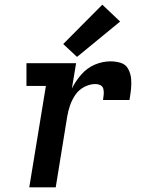

<svg xmlns="http://www.w3.org/2000/svg" viewBox="-20 -800 616 820"><path d="M105 0H218L267 -302Q271 -326 279 -349.5Q287 -373 301.5 -394.5Q316 -416 339.5 -428.5Q363 -441 387 -441Q399 -441 409 -436Q419 -431 421.5 -420Q424 -409 423 -397Q422 -385 420 -373H533Q537 -396 539.5 -419Q542 -442 540 -464Q538 -486 527.5 -505.5Q517 -525 496 -531.5Q475 -538 452 -538Q418 -538 385 -524Q352 -510 327.5 -482Q303 -454 287 -422L305 -530H93V-433H176ZM309 -557 493 -708 417 -780 250 -612Z"/></svg>

Font: Iosevka Sparkle Semibold
Style: Italic
Weight: 600
Italic angle: -9°
Designer: Belleve Invis
Foundry: Belleve Invis
Version: Version 4.5.0; ttfautohint (v1.8.3)